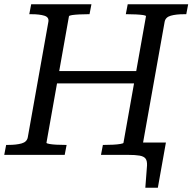

<svg xmlns="http://www.w3.org/2000/svg" viewBox="-30 -730 907 905"><path d="M574 0H542L553 -58H752L714 155H655L663 50Q664 28 656 17.5Q648 7 628 3.5Q608 0 574 0ZM217 -395H644L634 -337H207ZM-10 0 -1 -47H10Q47 -47 72 -54Q97 -61 101 -83L198 -627Q202 -649 179 -656Q156 -663 119 -663H108L117 -710H401L392 -663H383Q364 -663 344 -662Q324 -661 310 -659Q296 -657 295 -653L189 -57Q189 -54 202.5 -51.5Q216 -49 236 -48Q256 -47 275 -47H284L275 0ZM446 0 455 -47H464Q483 -47 503 -48Q523 -49 537.5 -51.5Q552 -54 552 -57L658 -653Q659 -657 645 -659Q631 -661 611 -662Q591 -663 572 -663H563L572 -710H857L848 -663H837Q800 -663 775 -656Q750 -649 746 -627L634 0Z"/></svg>

Font: Roboto Serif 20pt
Style: Italic
Weight: 400
Italic angle: -10°
Designer: Greg Gazdowicz
Foundry: Commercial Type
Version: Version 1.008